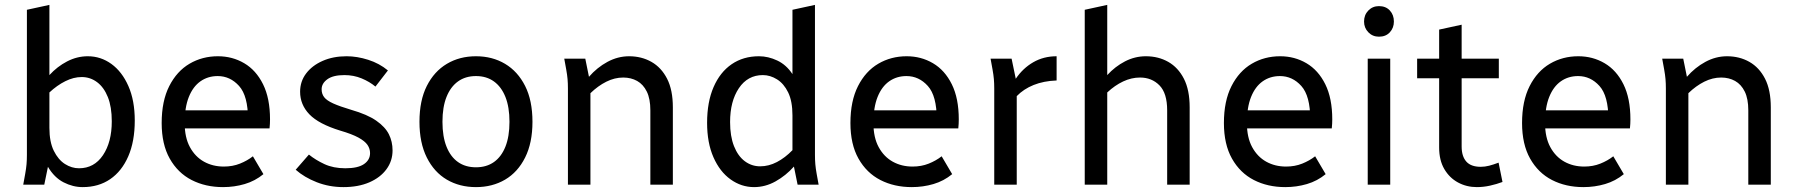

<svg xmlns="http://www.w3.org/2000/svg" viewBox="-20 -755 7345 785"><path d="M75 0 83 -44Q87 -66 88.5 -83.5Q90 -101 90 -122V-715L182 -735V-448Q214 -483 254.5 -504Q295 -525 339 -525Q392 -525 435.5 -493.5Q479 -462 505 -403Q531 -344 531 -262Q531 -177 504.5 -116Q478 -55 430.5 -22.5Q383 10 318 10Q278 10 240 -9.5Q202 -29 176 -73L161 0ZM182 -232Q182 -175 200 -138.5Q218 -102 245.5 -84.5Q273 -67 303 -67Q365 -67 401 -120.5Q437 -174 437 -259Q437 -318 421 -358Q405 -398 377 -419Q349 -440 314 -440Q281 -440 247 -423Q213 -406 182 -377Z M641 -252Q641 -342 672 -403Q703 -464 755 -494.5Q807 -525 871 -525Q930 -525 978.5 -496.5Q1027 -468 1055.5 -410.5Q1084 -353 1084 -267Q1084 -258 1083.5 -248.5Q1083 -239 1082 -230H720V-304H1012L994 -267Q994 -363 957.5 -403.5Q921 -444 870 -444Q830 -444 799.5 -422.5Q769 -401 752 -358.5Q735 -316 735 -252Q735 -193 756.5 -153.5Q778 -114 814 -94Q850 -74 895 -74Q931 -74 961 -86Q991 -98 1014 -116L1057 -43Q1023 -15 980.5 -2.5Q938 10 892 10Q820 10 763.5 -19Q707 -48 674 -106.5Q641 -165 641 -252Z M1189 -61 1243 -123Q1270 -101 1306.5 -84Q1343 -67 1392 -67Q1443 -67 1468 -84Q1493 -101 1493 -129Q1493 -147 1482.5 -162.5Q1472 -178 1445.5 -192.5Q1419 -207 1371 -221Q1283 -248 1245 -287.5Q1207 -327 1207 -380Q1207 -422 1231.5 -454.5Q1256 -487 1299 -506Q1342 -525 1397 -525Q1440 -525 1485.5 -510.5Q1531 -496 1566 -467L1515 -401Q1491 -421 1458.5 -434.5Q1426 -448 1388 -448Q1342 -448 1318.5 -431Q1295 -414 1295 -390Q1295 -371 1305.5 -357.5Q1316 -344 1342.5 -332Q1369 -320 1416 -306Q1482 -287 1518.5 -261.5Q1555 -236 1570 -206Q1585 -176 1585 -140Q1585 -97 1560 -63Q1535 -29 1490 -9.5Q1445 10 1384 10Q1326 10 1275 -10Q1224 -30 1189 -61Z M1695 -257Q1695 -344 1725 -403.5Q1755 -463 1807 -494Q1859 -525 1926 -525Q1993 -525 2045 -494Q2097 -463 2127 -403.5Q2157 -344 2157 -257Q2157 -171 2127 -111Q2097 -51 2045 -20.5Q1993 10 1926 10Q1859 10 1807 -20.5Q1755 -51 1725 -111Q1695 -171 1695 -257ZM1789 -257Q1789 -197 1805.5 -155.5Q1822 -114 1852.5 -92.5Q1883 -71 1926 -71Q1969 -71 1999.5 -92.5Q2030 -114 2046.5 -155.5Q2063 -197 2063 -257Q2063 -317 2046.5 -358.5Q2030 -400 1999.5 -422Q1969 -444 1926 -444Q1883 -444 1852.5 -422Q1822 -400 1805.5 -358.5Q1789 -317 1789 -257Z M2287 -515H2373L2388 -441Q2421 -479 2463.5 -502Q2506 -525 2552 -525Q2603 -525 2643.5 -502Q2684 -479 2707.5 -433Q2731 -387 2731 -316V0H2639V-304Q2639 -351 2624.5 -380.5Q2610 -410 2585 -424Q2560 -438 2528 -438Q2493 -438 2459 -421Q2425 -404 2394 -374V0H2302V-393Q2302 -414 2300.5 -431.5Q2299 -449 2295 -471Z M2871 -253Q2871 -338 2897.5 -399Q2924 -460 2971.5 -492.5Q3019 -525 3083 -525Q3121 -525 3158 -507.5Q3195 -490 3220 -452V-715L3312 -735V-122Q3312 -101 3313.5 -83.5Q3315 -66 3319 -44L3327 0H3241L3226 -74Q3193 -37 3151 -13.5Q3109 10 3063 10Q3011 10 2967 -21.5Q2923 -53 2897 -112Q2871 -171 2871 -253ZM2965 -256Q2965 -198 2981 -157.5Q2997 -117 3025 -96Q3053 -75 3088 -75Q3123 -75 3156.5 -92.5Q3190 -110 3220 -141V-283Q3220 -341 3202.5 -377Q3185 -413 3157 -430.5Q3129 -448 3099 -448Q3037 -448 3001 -394.5Q2965 -341 2965 -256Z M3457 -252Q3457 -342 3488 -403Q3519 -464 3571 -494.5Q3623 -525 3687 -525Q3746 -525 3794.5 -496.5Q3843 -468 3871.5 -410.5Q3900 -353 3900 -267Q3900 -258 3899.5 -248.5Q3899 -239 3898 -230H3536V-304H3828L3810 -267Q3810 -363 3773.5 -403.5Q3737 -444 3686 -444Q3646 -444 3615.5 -422.5Q3585 -401 3568 -358.5Q3551 -316 3551 -252Q3551 -193 3572.5 -153.5Q3594 -114 3630 -94Q3666 -74 3711 -74Q3747 -74 3777 -86Q3807 -98 3830 -116L3873 -43Q3839 -15 3796.5 -2.5Q3754 10 3708 10Q3636 10 3579.5 -19Q3523 -48 3490 -106.5Q3457 -165 3457 -252Z M4030 -515H4116L4133 -433Q4162 -476 4204.5 -500.5Q4247 -525 4300 -525V-426Q4247 -424 4206 -407.5Q4165 -391 4137 -362V0H4045V-393Q4045 -414 4043.5 -431.5Q4042 -449 4038 -471Z M4415 0V-715L4507 -735V-448Q4539 -483 4579.5 -504Q4620 -525 4665 -525Q4716 -525 4756.5 -502Q4797 -479 4820.5 -433Q4844 -387 4844 -316V0H4752V-304Q4752 -374 4720.5 -406Q4689 -438 4641 -438Q4606 -438 4572 -422Q4538 -406 4507 -377V0Z M4984 -252Q4984 -342 5015 -403Q5046 -464 5098 -494.5Q5150 -525 5214 -525Q5273 -525 5321.5 -496.5Q5370 -468 5398.5 -410.5Q5427 -353 5427 -267Q5427 -258 5426.5 -248.5Q5426 -239 5425 -230H5063V-304H5355L5337 -267Q5337 -363 5300.5 -403.5Q5264 -444 5213 -444Q5173 -444 5142.5 -422.5Q5112 -401 5095 -358.5Q5078 -316 5078 -252Q5078 -193 5099.5 -153.5Q5121 -114 5157 -94Q5193 -74 5238 -74Q5274 -74 5304 -86Q5334 -98 5357 -116L5400 -43Q5366 -15 5323.5 -2.5Q5281 10 5235 10Q5163 10 5106.5 -19Q5050 -48 5017 -106.5Q4984 -165 4984 -252Z M5572 0V-515H5664V0ZM5557 -667Q5557 -694 5574.5 -712Q5592 -730 5618 -730Q5646 -730 5662.5 -712Q5679 -694 5679 -667Q5679 -641 5662.5 -623Q5646 -605 5618 -605Q5592 -605 5574.5 -623Q5557 -641 5557 -667Z M5774 -435V-515H5864V-634L5956 -654V-515H6108V-435H5956V-156Q5956 -116 5975 -94.5Q5994 -73 6034 -73Q6051 -73 6068.5 -77.5Q6086 -82 6107 -90L6123 -11Q6099 -2 6072 4Q6045 10 6018 10Q5976 10 5941 -9Q5906 -28 5885 -64Q5864 -100 5864 -152V-435Z M6203 -252Q6203 -342 6234 -403Q6265 -464 6317 -494.5Q6369 -525 6433 -525Q6492 -525 6540.5 -496.5Q6589 -468 6617.5 -410.5Q6646 -353 6646 -267Q6646 -258 6645.5 -248.5Q6645 -239 6644 -230H6282V-304H6574L6556 -267Q6556 -363 6519.5 -403.5Q6483 -444 6432 -444Q6392 -444 6361.5 -422.5Q6331 -401 6314 -358.5Q6297 -316 6297 -252Q6297 -193 6318.5 -153.5Q6340 -114 6376 -94Q6412 -74 6457 -74Q6493 -74 6523 -86Q6553 -98 6576 -116L6619 -43Q6585 -15 6542.5 -2.5Q6500 10 6454 10Q6382 10 6325.5 -19Q6269 -48 6236 -106.5Q6203 -165 6203 -252Z M6776 -515H6862L6877 -441Q6910 -479 6952.5 -502Q6995 -525 7041 -525Q7092 -525 7132.5 -502Q7173 -479 7196.5 -433Q7220 -387 7220 -316V0H7128V-304Q7128 -351 7113.5 -380.5Q7099 -410 7074 -424Q7049 -438 7017 -438Q6982 -438 6948 -421Q6914 -404 6883 -374V0H6791V-393Q6791 -414 6789.5 -431.5Q6788 -449 6784 -471Z"/></svg>

Font: Radio Canada
Style: Regular
Weight: 400
Designer: Charles Daoud, Etienne Aubert Bonn, Alexandre Saumier Demers, Jacques Le Bailly
Foundry: Radio-Canada
Version: Version 2.104;gftools[0.9.28.dev5+ged2979d]